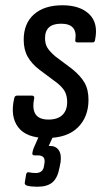

<svg xmlns="http://www.w3.org/2000/svg" viewBox="-20 -516 397 729"><path d="M157 8Q80 8 49 -33Q18 -74 34 -143Q36 -153 45 -153H101Q111 -153 110 -143Q93 -62 164 -62Q199 -62 217 -79.5Q235 -97 235 -128Q235 -152 226.5 -168Q218 -184 197 -201L130 -251Q101 -273 85.5 -300Q70 -327 70 -365Q70 -427 109 -461.5Q148 -496 217 -496Q284 -496 319 -462Q354 -428 341 -365Q340 -355 332 -355H274Q264 -355 266 -365Q275 -426 212 -426Q151 -426 151 -371Q151 -350 159.5 -335.5Q168 -321 190 -302L254 -254Q286 -228 301 -202Q316 -176 316 -137Q316 -72 275.5 -32Q235 8 157 8ZM122 193Q98 193 83 189Q73 186 74 178L79 147Q81 137 89 138Q103 141 115 141Q143 141 147 115L149 102Q153 74 124 74H111Q101 74 103 64Q104 59 105 55Q106 51 108 46L138 -22Q143 -31 149 -31H187Q198 -31 192 -21L165 38H169Q192 38 203 54Q214 70 210 100L206 120Q199 159 179.5 176Q160 193 122 193Z"/></svg>

Font: Sofia Sans Condensed Medium
Style: Italic
Weight: 500
Italic angle: -9°
Designer: Botio Nikoltchev, Ani Petrova
Foundry: lettersoup
Version: Version 4.101; ttfautohint (v1.8.4.7-5d5b)